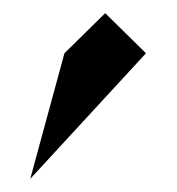

<svg xmlns="http://www.w3.org/2000/svg" viewBox="-20 -142 269 292"><path d="M202 -61 140 -122 78 -61 26 130Z"/></svg>

Font: Stormblade
Style: Regular
Weight: 400
Designer: Mew Too
Foundry: Cannot Into Space Fonts
Version: Version 0.77